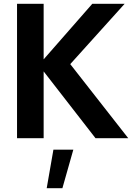

<svg xmlns="http://www.w3.org/2000/svg" viewBox="-20 -722 690 1003"><path d="M208 -702H69V0H208V-349L479 0H650L347 -387L631 -702H462L208 -412ZM363 60H259L224 261H306Z"/></svg>

Font: Geom SemiBold
Style: Bold
Weight: 600
Version: Version 1.102